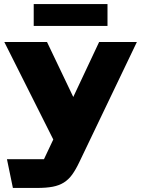

<svg xmlns="http://www.w3.org/2000/svg" viewBox="-20 -713 696 947"><path d="M43.6 214 14.3 72.1H196.9Q196.9 72.1 196.9 72.1Q196.9 72.1 196.9 72.1L242.8 -25L1.3 -505.8H211.9L341.4 -234.7L468.9 -505.8H655.1L371.4 86.3Q353.9 123.3 336.1 148Q318.3 172.6 295 187.3Q271.7 201.9 239.9 208Q208.1 214 162.7 214ZM146.3 -585V-693H510.2V-585Z"/></svg>

Font: Science Gothic
Style: Regular
Weight: 400
Designer: Thomas Phinney, Vassil Kateliev, Brandon Buerkle
Foundry: Font Detective LLC
Version: Version 1.018